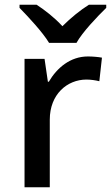

<svg xmlns="http://www.w3.org/2000/svg" viewBox="-20 -786 466 806"><path d="M186 -606H301C326 -651 388 -716 426 -753V-766H353C318 -744 278 -712 242 -676C209 -712 169 -743 134 -766H62V-753C99 -715 159 -651 186 -606ZM349 -549C275 -549 219 -501 185 -443H181L167 -539H83V0H189V-284C189 -390 262 -452 343 -452C360 -452 382 -449 397 -445L408 -544C392 -547 368 -549 349 -549Z"/></svg>

Font: Noto Sans Devanagari UI Medium
Style: Regular
Weight: 500
Designer: Jelle Bosma - Monotype Design Team
Foundry: Monotype Imaging Inc.
Version: Version 2.004